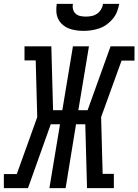

<svg xmlns="http://www.w3.org/2000/svg" viewBox="-54 -975 717 995"><path d="M-34 0V-73H33L139 -368L131 -662H73V-735H212L221 -404H269L324 -735H407L352 -404H400L519 -735H643V-661H576L470 -368L478 -74H536V0H397L388 -331H340L286 0H202L257 -331H209L91 0ZM379 -815Q359 -815 339 -818Q319 -821 301.5 -828Q284 -835 269.5 -848Q255 -861 247 -878Q239 -895 238 -915Q237 -935 240 -955H324Q321 -941 324.5 -927Q328 -913 338 -904Q348 -895 362 -892Q376 -889 391 -889Q406 -889 421 -892Q436 -895 449 -904Q462 -913 470 -926.5Q478 -940 480 -955H564Q560 -934 552.5 -914.5Q545 -895 531 -878Q517 -861 499 -848Q481 -835 460.5 -828Q440 -821 419.5 -818Q399 -815 379 -815Z"/></svg>

Font: Iosevka Curly Slab Extended
Style: Italic
Weight: 400
Width: 7
Italic angle: -9°
Monospace: yes
Designer: Belleve Invis
Foundry: Belleve Invis
Version: Version 11.1.0; ttfautohint (v1.8.3)